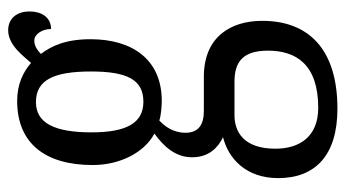

<svg xmlns="http://www.w3.org/2000/svg" viewBox="-208 -400 846 470"><g transform="rotate(-90 215.0 -165.0)"><path d="M184 238C330 238 399 167 399 54C399 -23 360 -89 262 -89H179C146 -89 125 -101 125 -134C125 -164 141 -185 155 -198C166 -194 190 -192 203 -192C305 -192 354 -265 354 -366C354 -427 338 -461 318 -488C328 -497 337 -504 351 -504C366 -504 379 -485 379 -463C409 -463 422 -488 422 -516C422 -544 407 -568 376 -568C338 -568 311 -528 296 -512C273 -532 243 -546 203 -546C98 -546 46 -476 46 -361C46 -295 76 -235 123 -210C91 -187 65 -158 65 -118C65 -75 90 -54 114 -42C62 -29 14 14 14 93C14 184 70 238 184 238ZM201 -237C149 -237 126 -278 126 -364C126 -455 149 -500 200 -500C254 -500 275 -457 275 -365C275 -277 255 -237 201 -237ZM186 191C116 191 86 146 86 86C86 8 128 -14 168 -14H250C299 -14 326 7 326 68C326 136 293 191 186 191Z"/></g></svg>

Font: Noto Serif Tamil ExtraCondensed
Style: Italic
Weight: 400
Width: 2
Italic angle: -12°
Designer: Indian Type Foundry, Tom Grace, and the Monotype Design Team
Foundry: Monotype Imaging Inc.
Version: Version 2.003